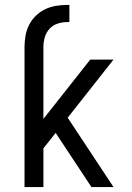

<svg xmlns="http://www.w3.org/2000/svg" viewBox="-20 -763 540 783"><path d="M80 0V-571Q80 -594 84 -617Q88 -640 98.5 -661Q109 -682 126 -698.5Q143 -715 163.5 -725Q184 -735 207.5 -739Q231 -743 254 -743H263V-673H254Q234 -673 214.5 -666.5Q195 -660 181.5 -645Q168 -630 162.5 -610.5Q157 -591 157 -571V-278L348 -520H443L256 -283L443 0H353L207 -221L157 -158V0Z"/></svg>

Font: Iosevka NFM
Style: Regular
Weight: 400
Monospace: yes
Designer: Belleve Invis
Foundry: Belleve Invis
Version: Version 29.0.4; ttfautohint (v1.8.4);Nerd Fonts 3.3.0